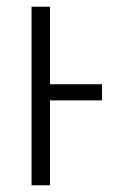

<svg xmlns="http://www.w3.org/2000/svg" viewBox="-20 -552 341 572"><path d="M74 0V-532H129V-301H284V-253H129V0Z"/></svg>

Font: Noto Sans Condensed Light
Style: Regular
Weight: 300
Width: 3
Designer: Monotype Design Team
Foundry: Monotype Imaging Inc.
Version: Version 2.013; ttfautohint (v1.8.4.7-5d5b)